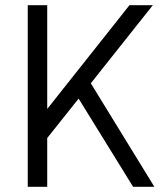

<svg xmlns="http://www.w3.org/2000/svg" viewBox="-20 -720 629 740"><path d="M87 -700H162V-300L479 -700H569L330 -399L575 0H493L283 -340L162 -188V0H87Z"/></svg>

Font: Pathway Extreme 8pt Thin 12pt Light
Style: Regular
Weight: 300
Version: Version 1.001;gftools[0.9.26]